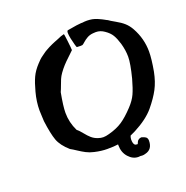

<svg xmlns="http://www.w3.org/2000/svg" viewBox="-148 -883 1095 1130"><g transform="rotate(-20 399.5 -318.5)"><path d="M549.8 38.1Q549.8 38.1 552.7 31.2Q554.7 25.4 557.6 21Q560.5 16.6 567.4 12.2Q574.2 7.8 584 7.8L589.8 9.8Q594.7 10.7 598.6 12.7Q602.5 14.6 607.9 17.6Q613.3 20.5 616.2 26.9Q619.1 33.2 619.1 41Q619.1 96.7 571.3 107.4Q562.5 110.4 552.7 110.4Q549.8 110.4 545.9 109.9Q542 109.4 541 109.4Q539.1 109.4 535.6 109.9Q532.2 110.4 528.3 110.4Q494.1 110.4 467.3 80.6Q440.4 50.8 440.4 5.9V0Q416 3.9 372.1 3.9Q335 3.9 293 -5.9Q266.6 -11.7 245.1 -22.9Q223.6 -34.2 201.7 -48.8Q179.7 -63.5 165 -71.3Q118.2 -112.3 103 -153.8Q87.9 -195.3 77.1 -278.3V-280.3Q77.1 -285.2 75.7 -309.6Q74.2 -334 74.2 -345.7Q74.2 -400.4 89.8 -458Q103.5 -509.8 118.7 -542.5Q133.8 -575.2 165 -608.4Q173.8 -618.2 182.6 -626.5Q191.4 -634.8 202.1 -642.1Q212.9 -649.4 219.7 -654.8Q226.6 -660.2 239.3 -667Q252 -673.8 257.3 -676.8Q262.7 -679.7 277.8 -686.5Q293 -693.4 297.4 -694.8Q301.8 -696.3 319.8 -703.6Q337.9 -710.9 341.8 -712.9Q348.6 -714.8 362.3 -718.8Q364.3 -718.8 369.6 -672.9Q375 -627 375 -614.3Q361.3 -600.6 340.8 -581.5Q320.3 -562.5 305.2 -545.9Q290 -529.3 275.4 -508.8Q263.7 -492.2 256.8 -476.1Q250 -460 242.7 -439.5Q235.4 -418.9 228.5 -404.3Q212.9 -321.3 212.9 -280.3Q212.9 -219.7 240.2 -164.1Q254.9 -152.3 271.5 -131.3Q288.1 -110.4 303.7 -96.7Q319.3 -83 341.8 -75.2Q359.4 -69.3 374 -69.3Q389.6 -69.3 410.2 -75.2Q461.9 -88.9 497.1 -112.3Q532.2 -135.7 574.2 -180.7Q605.5 -213.9 620.1 -246.1Q634.8 -278.3 650.4 -335Q672.9 -422.9 672.9 -464.8Q672.9 -504.9 660.2 -549.8Q649.4 -585.9 636.2 -607.9Q623 -629.9 595.7 -648.4Q571.3 -666 543 -666Q531.2 -666 525.4 -665Q503.9 -663.1 487.8 -653.8Q471.7 -644.5 460 -633.8Q448.2 -623 443.4 -621.1Q438.5 -620.1 431.6 -620.1Q427.7 -620.1 420.4 -620.6Q413.1 -621.1 408.2 -621.1Q406.2 -623 401.4 -640.1Q396.5 -657.2 391.6 -680.2Q386.7 -703.1 386.7 -716.8Q386.7 -730.5 392.6 -732.4Q463.9 -745.1 479.5 -745.1H489.3Q500 -747.1 517.6 -747.1Q526.4 -747.1 534.7 -746.1Q543 -745.1 549.3 -744.1Q555.7 -743.2 564.5 -740.2Q573.2 -737.3 577.1 -735.8Q581.1 -734.4 591.3 -729.5Q601.6 -724.6 604 -723.6Q606.4 -722.7 617.7 -716.3Q628.9 -710 630.9 -709H631.8Q632.8 -708 633.8 -708Q643.6 -700.2 674.3 -683.1Q705.1 -666 724.6 -648.4Q744.1 -630.9 758.8 -604.5Q798.8 -532.2 798.8 -451.2Q798.8 -405.3 785.2 -330.1Q773.4 -270.5 750.5 -227.1Q727.5 -183.6 685.5 -132.8Q642.6 -82 560.5 -39.1Q534.2 -26.4 527.3 -23.4Q522.5 -10.7 522.5 0Q522.5 25.4 532.2 34.2Q536.1 38.1 549.8 38.1Z"/></g></svg>

Font: Essays1743
Style: BoldItalic
Weight: 700
Italic angle: -10°
Designer: Based on the typeface in a 1743 English translation of the essays of Montaigne.  PostScript/TrueType font designed by Jo
Version: Version 002.100